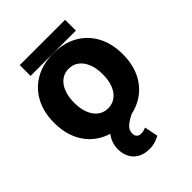

<svg xmlns="http://www.w3.org/2000/svg" viewBox="-231 -714 1025 1025"><g transform="rotate(-45 281.0 -201.5)"><path d="M281.2 7.8Q202.6 7.8 144.2 -25Q85.8 -57.7 53.9 -117.4Q21.9 -177.1 21.9 -257.4Q21.9 -338.2 53.9 -397.8Q85.8 -457.4 144.2 -490.4Q202.6 -523.4 281.2 -523.4Q360.4 -523.4 418.5 -490.4Q476.7 -457.4 508.6 -397.8Q540.6 -338.2 540.6 -257.4Q540.6 -177.1 508.7 -117.4Q476.9 -57.7 418.6 -25Q360.4 7.8 281.2 7.8ZM281.2 -108.4Q313.2 -108.4 337.5 -126.3Q361.9 -144.1 375.5 -177.6Q389.1 -211.1 389.1 -257.4Q389.1 -304.1 375.5 -337.6Q361.9 -371.2 337.6 -389.4Q313.4 -407.6 281.2 -407.6Q248.8 -407.6 224.6 -389.6Q200.4 -371.5 186.9 -337.9Q173.4 -304.4 173.4 -257.4Q173.6 -211.1 187.1 -177.6Q200.6 -144.1 224.8 -126.3Q249 -108.4 281.2 -108.4ZM282.8 201.6Q236.3 201.4 204.9 177.4Q173.5 153.4 165 108.8Q159.8 80.1 166.2 51Q172.6 21.9 191 -2.3Q209.4 -26.5 240.2 -40.4L351 0Q318.4 15.6 297.4 33.3Q276.5 51 276.6 76.6Q276.5 93.6 285.3 102.7Q294.1 111.9 310.7 111.9Q322.6 111.9 331.5 108.7Q340.5 105.5 347.5 103.3L362.9 180.1Q350.2 187.7 330.1 194.5Q310 201.4 282.8 201.6ZM452.3 -605.5V-524H110.2V-605.5Z"/></g></svg>

Font: Inter Display V
Style: Regular
Weight: 400
Designer: Rasmus Andersson
Foundry: rsms
Version: Version 3.015;git-src